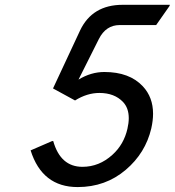

<svg xmlns="http://www.w3.org/2000/svg" viewBox="-20 -757 716 787"><path d="M105.5 -140.6 193.4 -178.7H198.2Q228 -73.2 317.9 -73.2Q386.7 -73.2 440.9 -122.6Q487.8 -165 502.4 -229.5Q507.8 -252.9 507.8 -272.5Q507.8 -314 484.4 -338.9Q449.2 -376 387.2 -376Q336.9 -376 287.6 -345.2L197.3 -394.5L308.1 -631.8Q357.9 -737.3 482.9 -737.3H676.3L674.8 -732.4L620.1 -654.3H470.7Q414.1 -654.3 385.3 -597.2L301.8 -430.7Q353 -461.9 407.7 -461.9Q510.7 -461.9 565.4 -403.3Q607.4 -358.4 607.4 -291Q607.4 -263.2 600.1 -230.5Q576.2 -129.4 495.6 -61Q412.6 9.8 298.3 9.8Q152.8 9.8 105.5 -140.6Z"/></svg>

Font: Nova Script
Style: Regular
Weight: 400
Italic angle: -13°
Version: Version 2.001